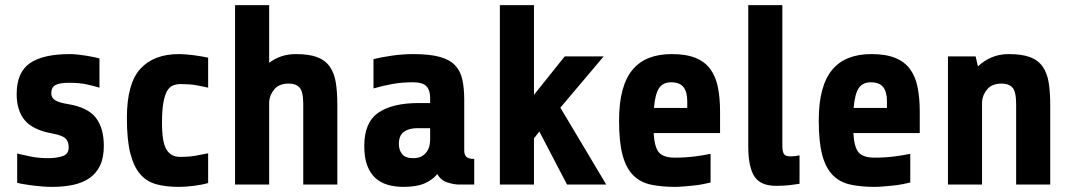

<svg xmlns="http://www.w3.org/2000/svg" viewBox="-20 -720 4177 749"><path d="M385 -151Q385 -105 370.5 -74.5Q356 -44 329.5 -25.5Q303 -7 266 1Q229 9 184 9Q165 9 145 7.5Q125 6 106.5 3.5Q88 1 72.5 -1.5Q57 -4 47 -7V-121Q67 -116 99 -109.5Q131 -103 166 -103Q201 -103 224.5 -111Q248 -119 248 -145Q248 -168 235.5 -180Q223 -192 185 -199Q108 -213 76.5 -251Q45 -289 45 -353Q45 -437 96 -473Q147 -509 253 -509Q268 -509 285 -507Q302 -505 318 -502.5Q334 -500 347.5 -497Q361 -494 368 -492V-378Q345 -385 317.5 -391Q290 -397 249 -397Q212 -397 196 -388Q180 -379 180 -356Q180 -338 196 -328.5Q212 -319 245 -314Q323 -301 354 -260.5Q385 -220 385 -151Z M792 -6Q768 1 736 5Q704 9 677 9Q628 9 590.5 -1Q553 -11 527.5 -40Q502 -69 488.5 -121.5Q475 -174 475 -260Q475 -394 527.5 -451.5Q580 -509 678 -509Q703 -509 736.5 -504.5Q770 -500 792 -495V-378Q778 -381 766.5 -383.5Q755 -386 743 -388Q731 -390 717 -391Q703 -392 684 -392Q667 -392 653.5 -386Q640 -380 631 -363.5Q622 -347 617 -317.5Q612 -288 612 -240Q612 -165 629.5 -136.5Q647 -108 682 -108Q720 -108 745 -113Q770 -118 792 -122Z M897 0V-700H1030V-475Q1051 -491 1077 -500Q1103 -509 1134 -509Q1186 -509 1217.5 -497Q1249 -485 1266.5 -460Q1284 -435 1290 -398Q1296 -361 1296 -310V0H1163V-313Q1163 -363 1148.5 -378.5Q1134 -394 1107 -394Q1069 -394 1050.5 -372Q1032 -350 1030 -324V0Z M1772 0Q1752 0 1726 -8Q1700 -16 1686 -41Q1667 -18 1636 -4.5Q1605 9 1554 9Q1521 9 1493 1Q1465 -7 1444.5 -25.5Q1424 -44 1412.5 -74.5Q1401 -105 1401 -151Q1401 -242 1455.5 -280Q1510 -318 1613 -318H1658V-339Q1658 -368 1643.5 -383.5Q1629 -399 1591 -399Q1548 -399 1511.5 -392.5Q1475 -386 1437 -375V-489Q1451 -493 1470 -496.5Q1489 -500 1509.5 -503Q1530 -506 1551.5 -507.5Q1573 -509 1591 -509Q1655 -509 1694 -498.5Q1733 -488 1754.5 -466Q1776 -444 1783.5 -410Q1791 -376 1791 -330V-132Q1791 -117 1799 -108.5Q1807 -100 1830 -100V0ZM1592 -103Q1613 -103 1625.5 -110.5Q1638 -118 1645.5 -129Q1653 -140 1655.5 -152.5Q1658 -165 1658 -175V-220H1608Q1576 -220 1556 -206Q1536 -192 1536 -158Q1536 -135 1548.5 -119Q1561 -103 1592 -103Z M2192 0 2084 -207 2063 -180V0H1930V-700H2063V-350L2183 -500H2335L2166 -300L2345 0Z M2530 -201Q2533 -146 2550.5 -125.5Q2568 -105 2613 -105Q2655 -105 2692.5 -110Q2730 -115 2752 -120V-8Q2740 -5 2722 -1.5Q2704 2 2684 4Q2664 6 2645.5 7.5Q2627 9 2613 9Q2559 9 2518 0Q2477 -9 2449.5 -37Q2422 -65 2408.5 -115.5Q2395 -166 2395 -250Q2395 -319 2408.5 -368.5Q2422 -418 2448.5 -449Q2475 -480 2513 -494.5Q2551 -509 2600 -509Q2657 -509 2693.5 -494Q2730 -479 2751 -450.5Q2772 -422 2780.5 -380Q2789 -338 2789 -285V-201ZM2598 -399Q2567 -399 2551.5 -377Q2536 -355 2531 -299H2661V-325Q2661 -362 2646 -380.5Q2631 -399 2598 -399Z M3099 -3Q3088 -1 3062.5 2Q3037 5 3008 5Q2946 5 2922.5 -32.5Q2899 -70 2899 -148V-700H3032V-153Q3032 -129 3038 -119.5Q3044 -110 3063 -110Q3074 -110 3084.5 -111.5Q3095 -113 3099 -114Z M3309 -201Q3312 -146 3329.5 -125.5Q3347 -105 3392 -105Q3434 -105 3471.5 -110Q3509 -115 3531 -120V-8Q3519 -5 3501 -1.5Q3483 2 3463 4Q3443 6 3424.5 7.5Q3406 9 3392 9Q3338 9 3297 0Q3256 -9 3228.5 -37Q3201 -65 3187.5 -115.5Q3174 -166 3174 -250Q3174 -319 3187.5 -368.5Q3201 -418 3227.5 -449Q3254 -480 3292 -494.5Q3330 -509 3379 -509Q3436 -509 3472.5 -494Q3509 -479 3530 -450.5Q3551 -422 3559.5 -380Q3568 -338 3568 -285V-201ZM3377 -399Q3346 -399 3330.5 -377Q3315 -355 3310 -299H3440V-325Q3440 -362 3425 -380.5Q3410 -399 3377 -399Z M3678 0V-500H3786L3795 -461Q3818 -483 3848 -496Q3878 -509 3915 -509Q3967 -509 3998.5 -497Q4030 -485 4047.5 -460Q4065 -435 4071 -398Q4077 -361 4077 -310V0H3944V-313Q3944 -363 3929.5 -378.5Q3915 -394 3888 -394Q3850 -394 3831.5 -372Q3813 -350 3811 -324V0Z"/></svg>

Font: Share
Style: Bold
Weight: 700
Designer: Ralph du Carrois
Version: Version 1.002